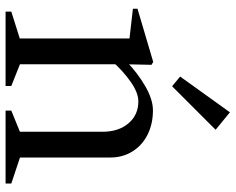

<svg xmlns="http://www.w3.org/2000/svg" viewBox="-96 -728 824 671"><g transform="rotate(90 315.5 -392.0)"><path d="M20 -20 131 -55 114 -32V-451L132 -431L10 -445V-461L196 -516L206 -510L204 -413L195 -423Q234 -461 280.5 -488Q327 -515 365 -515Q413 -515 450.5 -496Q488 -477 509 -443Q530 -409 530 -366V-32L513 -56L621 -20V0H366V-20L457 -57L440 -32V-338Q440 -395 410.5 -429.5Q381 -464 334 -464Q304 -464 266.5 -438Q229 -412 195 -374L204 -401V-32L187 -57L280 -20V0H20ZM247 -610 372 -784 433 -734 281 -582Z"/></g></svg>

Font: Wittgenstein
Style: Regular
Weight: 400
Designer: Jörg Drees
Foundry: Jörg Drees
Version: Version 1.003;Glyphs 3.1.2 (3151)